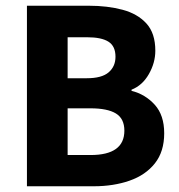

<svg xmlns="http://www.w3.org/2000/svg" viewBox="-20 -650 625 670"><path d="M74 0V-630H290Q355 -630 407.5 -616Q460 -602 491 -568Q522 -534 522 -473Q522 -431 499.5 -391.5Q477 -352 439 -337V-333Q487 -321 520 -284.5Q553 -248 553 -185Q553 -121 520.5 -80Q488 -39 432 -19.5Q376 0 307 0ZM216 -377H283Q335 -377 359 -397.5Q383 -418 383 -452Q383 -489 358.5 -504.5Q334 -520 284 -520H216ZM216 -109H296Q414 -109 414 -194Q414 -236 384.5 -254Q355 -272 296 -272H216Z"/></svg>

Font: Narnoor ExtraBold
Style: Regular
Weight: 800
Designer: S. Sridhar Murthy
Foundry: SIL International
Version: Version 3.000